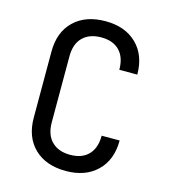

<svg xmlns="http://www.w3.org/2000/svg" viewBox="-111 -829 823 929"><g transform="rotate(15 300.0 -365.0)"><path d="M304 10Q204 10 146 -46Q88 -102 88 -200V-530Q88 -628 146 -684Q204 -740 304 -740Q402 -740 460 -683.5Q518 -627 518 -530H428Q428 -592 395.5 -625.5Q363 -659 304 -659Q245 -659 211.5 -626Q178 -593 178 -531V-200Q178 -138 211.5 -104.5Q245 -71 304 -71Q363 -71 395.5 -104.5Q428 -138 428 -200H518Q518 -103 460 -46.5Q402 10 304 10Z"/></g></svg>

Font: NKDuy Mono
Style: Regular
Weight: 400
Monospace: yes
Designer: NKDuy
Foundry: NKDuy
Version: Version 2.251; ttfautohint (v1.8.4.7-5d5b)